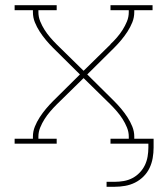

<svg xmlns="http://www.w3.org/2000/svg" viewBox="-20 -550 640 735"><path d="M388 165V146H419Q436 146 453.5 143Q471 140 486.5 132Q502 124 514.5 111Q527 98 534.5 82.5Q542 67 545 49.5Q548 32 548 15V0H403V-19H473V-27Q473 -45 466 -62Q459 -79 449.5 -94Q440 -109 428 -123Q416 -137 403 -150L300 -251L197 -150Q184 -137 172 -123Q160 -109 150.5 -94Q141 -79 134 -62Q127 -45 127 -27V-19H197V0H36V-19H106V-27Q106 -47 113.5 -65.5Q121 -84 132 -101Q143 -118 156 -133.5Q169 -149 183 -163L286 -265L183 -367Q169 -381 156 -396.5Q143 -412 132 -429Q121 -446 113.5 -464.5Q106 -483 106 -504V-511H36V-530H197V-511H127V-504Q127 -485 134 -468Q141 -451 150.5 -436Q160 -421 172 -407Q184 -393 197 -380L300 -279L403 -380Q403 -380 403 -380.5Q403 -381 403 -381Q416 -393 428 -407Q440 -421 449.5 -436Q459 -451 466 -468Q473 -485 473 -504V-511H403V-530H564V-511H494V-504Q494 -483 486.5 -464.5Q479 -446 468 -429Q457 -412 444 -396.5Q431 -381 417 -367L314 -265L417 -163Q431 -149 444 -133.5Q457 -118 468 -101Q479 -84 486.5 -65.5Q494 -47 494 -27V-19H568V15Q568 35 564.5 55Q561 75 552.5 93Q544 111 529.5 125.5Q515 140 497 149Q479 158 459 161.5Q439 165 419 165Z"/></svg>

Font: Iosevka Curly Slab ThEx
Style: Regular
Weight: 100
Width: 7
Monospace: yes
Designer: Belleve Invis
Foundry: Belleve Invis
Version: Version 11.1.0; ttfautohint (v1.8.3)